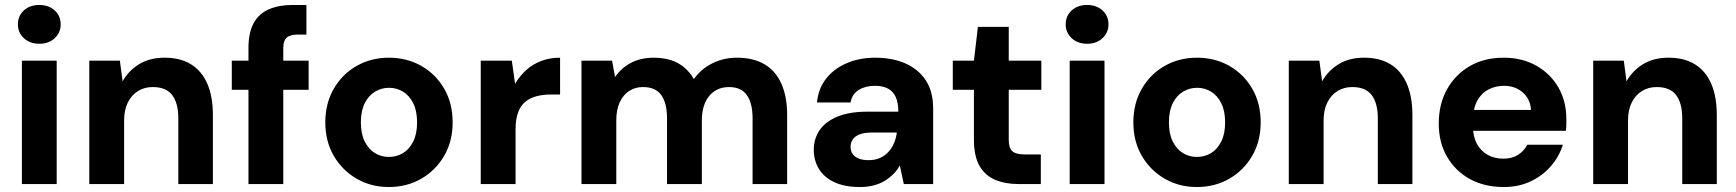

<svg xmlns="http://www.w3.org/2000/svg" viewBox="-20 -740 6980 772"><path d="M68 0V-496H208V0ZM138 -564Q100 -564 76 -586.5Q52 -609 52 -642Q52 -676 76 -698Q100 -720 138 -720Q176 -720 200 -698Q224 -676 224 -642Q224 -609 200 -586.5Q176 -564 138 -564Z M339 0V-496H462L473 -413Q497 -456 539.5 -482Q582 -508 642 -508Q705 -508 748 -481.5Q791 -455 813.5 -403.5Q836 -352 836 -277V0H697V-264Q697 -325 672.5 -357.5Q648 -390 594 -390Q561 -390 535 -374Q509 -358 494 -328Q479 -298 479 -256V0Z M979 0V-546Q979 -610 1000.5 -648Q1022 -686 1062 -703Q1102 -720 1155 -720H1212V-601H1177Q1146 -601 1132.5 -588.5Q1119 -576 1119 -547V0ZM912 -379V-496H1221V-379Z M1543 12Q1472 12 1414 -21.5Q1356 -55 1322 -113.5Q1288 -172 1288 -248Q1288 -324 1322 -383Q1356 -442 1414 -475Q1472 -508 1544 -508Q1616 -508 1674 -475Q1732 -442 1766 -383.5Q1800 -325 1800 -248Q1800 -172 1766 -113.5Q1732 -55 1674 -21.5Q1616 12 1543 12ZM1543 -109Q1575 -109 1600.5 -124.5Q1626 -140 1641.5 -171Q1657 -202 1657 -248Q1657 -294 1641.5 -325Q1626 -356 1600.5 -371.5Q1575 -387 1544 -387Q1514 -387 1488 -371.5Q1462 -356 1446.5 -325Q1431 -294 1431 -248Q1431 -202 1446.5 -171Q1462 -140 1487.5 -124.5Q1513 -109 1543 -109Z M1913 0V-496H2038L2051 -403Q2070 -435 2096 -458.5Q2122 -482 2156.5 -495Q2191 -508 2232 -508V-360H2194Q2163 -360 2137 -353Q2111 -346 2092 -330.5Q2073 -315 2063 -287.5Q2053 -260 2053 -220V0Z M2318 0V-496H2441L2453 -430Q2477 -466 2516.5 -487Q2556 -508 2609 -508Q2646 -508 2676.5 -498.5Q2707 -489 2730.5 -469.5Q2754 -450 2770 -422Q2798 -462 2843.5 -485Q2889 -508 2943 -508Q3009 -508 3054 -481.5Q3099 -455 3122 -403Q3145 -351 3145 -277V0H3006V-264Q3006 -325 2983 -357.5Q2960 -390 2911 -390Q2878 -390 2853.5 -374Q2829 -358 2815.5 -328Q2802 -298 2802 -256V0H2662V-264Q2662 -325 2639 -357.5Q2616 -390 2565 -390Q2534 -390 2509.5 -374Q2485 -358 2471.5 -328Q2458 -298 2458 -256V0Z M3438 12Q3375 12 3333.5 -8Q3292 -28 3272 -62Q3252 -96 3252 -137Q3252 -182 3275.5 -216.5Q3299 -251 3347 -271Q3395 -291 3468 -291H3592Q3592 -326 3582 -349Q3572 -372 3551 -383.5Q3530 -395 3498 -395Q3460 -395 3433 -378.5Q3406 -362 3400 -328H3265Q3270 -383 3301 -423Q3332 -463 3383.5 -485.5Q3435 -508 3498 -508Q3569 -508 3621.5 -484.5Q3674 -461 3703 -416Q3732 -371 3732 -305V0H3614L3598 -75Q3588 -56 3572.5 -40.5Q3557 -25 3537.5 -13Q3518 -1 3493 5.5Q3468 12 3438 12ZM3472 -96Q3498 -96 3517.5 -104.5Q3537 -113 3551.5 -128.5Q3566 -144 3574.5 -164Q3583 -184 3586 -207H3484Q3455 -207 3436 -199.5Q3417 -192 3408.5 -179Q3400 -166 3400 -150Q3400 -132 3409 -120Q3418 -108 3434 -102Q3450 -96 3472 -96Z M4075 0Q4022 0 3981.5 -17Q3941 -34 3918.5 -73Q3896 -112 3896 -179V-379H3811V-496H3896L3912 -632H4036V-496H4167V-379H4036V-178Q4036 -145 4050.5 -132Q4065 -119 4100 -119H4165V0Z M4281 0V-496H4421V0ZM4351 -564Q4313 -564 4289 -586.5Q4265 -609 4265 -642Q4265 -676 4289 -698Q4313 -720 4351 -720Q4389 -720 4413 -698Q4437 -676 4437 -642Q4437 -609 4413 -586.5Q4389 -564 4351 -564Z M4792 12Q4721 12 4663 -21.5Q4605 -55 4571 -113.5Q4537 -172 4537 -248Q4537 -324 4571 -383Q4605 -442 4663 -475Q4721 -508 4793 -508Q4865 -508 4923 -475Q4981 -442 5015 -383.5Q5049 -325 5049 -248Q5049 -172 5015 -113.5Q4981 -55 4923 -21.5Q4865 12 4792 12ZM4792 -109Q4824 -109 4849.5 -124.5Q4875 -140 4890.5 -171Q4906 -202 4906 -248Q4906 -294 4890.5 -325Q4875 -356 4849.5 -371.5Q4824 -387 4793 -387Q4763 -387 4737 -371.5Q4711 -356 4695.5 -325Q4680 -294 4680 -248Q4680 -202 4695.5 -171Q4711 -140 4736.5 -124.5Q4762 -109 4792 -109Z M5162 0V-496H5285L5296 -413Q5320 -456 5362.5 -482Q5405 -508 5465 -508Q5528 -508 5571 -481.5Q5614 -455 5636.5 -403.5Q5659 -352 5659 -277V0H5520V-264Q5520 -325 5495.5 -357.5Q5471 -390 5417 -390Q5384 -390 5358 -374Q5332 -358 5317 -328Q5302 -298 5302 -256V0Z M6026 12Q5949 12 5890.5 -20Q5832 -52 5798.5 -109.5Q5765 -167 5765 -243Q5765 -321 5798 -380.5Q5831 -440 5889.5 -474Q5948 -508 6026 -508Q6100 -508 6157 -476Q6214 -444 6246 -388.5Q6278 -333 6278 -262Q6278 -252 6278 -239.5Q6278 -227 6276 -214H5865V-298H6136Q6133 -342 6102.5 -368.5Q6072 -395 6027 -395Q5993 -395 5964.5 -380Q5936 -365 5919.5 -334.5Q5903 -304 5903 -257V-228Q5903 -190 5918.5 -161.5Q5934 -133 5961.5 -117.5Q5989 -102 6025 -102Q6060 -102 6084 -117.5Q6108 -133 6121 -158H6264Q6249 -110 6215.5 -71.5Q6182 -33 6134 -10.5Q6086 12 6026 12Z M6386 0V-496H6509L6520 -413Q6544 -456 6586.5 -482Q6629 -508 6689 -508Q6752 -508 6795 -481.5Q6838 -455 6860.5 -403.5Q6883 -352 6883 -277V0H6744V-264Q6744 -325 6719.5 -357.5Q6695 -390 6641 -390Q6608 -390 6582 -374Q6556 -358 6541 -328Q6526 -298 6526 -256V0Z"/></svg>

Font: DM Sans 24pt ExtraBold
Style: Regular
Weight: 800
Designer: Colophon Foundry, Jonny Pinhorn
Foundry: Colophon Foundry
Version: Version 4.004;gftools[0.9.30]